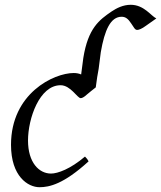

<svg xmlns="http://www.w3.org/2000/svg" viewBox="-20 -762 673 802"><path d="M26 -157C26 -25 97 20 145 20C186 20 246 7 350 -88C349 -91 346 -94 344 -98L335 -108C274 -56 221 -37 193 -37C143 -37 97 -83 97 -175C97 -267 145 -406 233 -406C275 -406 303 -352 317 -352C322 -352 330 -355 344 -368L361 -382C367 -387 373 -392 380 -397C381 -401 382 -414 386 -440L392 -474C393 -482 401 -543 401 -544C417 -637 442 -692 488 -692C504 -692 515 -684 528 -664L540 -646C544 -640 548 -637 553 -637C560 -637 573 -642 589 -654L633 -685C611 -695 582 -742 526 -742C494 -742 467 -728 446 -714C395 -679 348 -645 328 -520L319 -451C310 -455 299 -457 288 -457C205 -457 26 -372 26 -157Z"/></svg>

Font: Temporarium
Style: Italic
Weight: 400
Italic angle: -7°
Version: Version 1.1